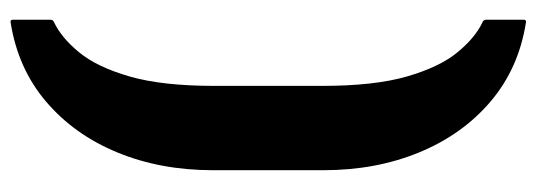

<svg xmlns="http://www.w3.org/2000/svg" viewBox="-352 -498 1033 370"><g transform="rotate(-90 165.0 -312.5)"><path d="M22.5 -419Q22.5 -520.5 56.8 -603.5Q91 -686.5 154.8 -740.8Q218.5 -795 307 -809Q312.5 -810 312.5 -805V-732.5Q312.5 -727.5 308 -725.5Q278 -711.5 249.8 -677.2Q221.5 -643 203.2 -580Q185 -517 185 -416.5V-208.5Q185 -108 203.2 -45Q221.5 18 249.8 52.2Q278 86.5 308 100.5Q312.5 102.5 312.5 107.5V180Q312.5 185 307 184Q218.5 170 154.8 115.8Q91 61.5 56.8 -21.8Q22.5 -105 22.5 -206Z"/></g></svg>

Font: MFEK Sans
Style: Bold
Weight: 700
Designer: Owen Earl
Foundry: indestructible type*
Version: Version 0.001; ttfautohint (v1.8.4.7-5d5b)